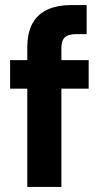

<svg xmlns="http://www.w3.org/2000/svg" viewBox="-20 -740 410 760"><path d="M88 0V-549Q88 -612 109.5 -649Q131 -686 170 -703Q209 -720 262 -720H323V-605H283Q251 -605 237 -592.5Q223 -580 223 -549V0ZM20 -389V-502H331V-389Z"/></svg>

Font: DM Sans 16pt
Style: Bold
Weight: 700
Version: Version 4.004;gftools[0.9.30]